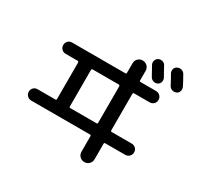

<svg xmlns="http://www.w3.org/2000/svg" viewBox="-183 -1054 1366 1326"><g transform="rotate(30 500.0 -390.5)"><path d="M726.6 -816.4Q742.2 -824.2 759.3 -819.3Q776.4 -814.5 784.2 -798.8Q819.3 -735.4 825.2 -724.6Q833 -710 828.1 -692.4Q823.2 -674.8 807.1 -668Q791 -661.1 774.4 -667Q757.8 -672.9 750 -688.5Q715.8 -750 710 -760.7Q702.1 -775.4 707 -792Q711.9 -808.6 726.6 -816.4ZM928.7 -813.5Q957 -763.7 969.7 -737.3Q977.5 -721.7 972.7 -704.1Q967.8 -686.5 951.7 -679.7Q935.5 -672.9 918.9 -678.2Q902.3 -683.6 893.6 -700.2Q880.9 -725.6 852.5 -775.4Q844.7 -790 849.1 -807.1Q853.5 -824.2 870.1 -831.1Q885.7 -838.9 902.8 -834Q919.9 -829.1 928.7 -813.5ZM362.3 -518.6V-227.5Q362.3 -219.7 371.1 -219.7H579.1Q587.9 -219.7 587.9 -227.5V-518.6Q587.9 -527.3 579.1 -528.3H371.1Q362.3 -527.3 362.3 -518.6ZM110.4 -129.9Q91.8 -129.9 78.6 -143.1Q65.4 -156.2 65.4 -175.3Q65.4 -194.3 78.1 -207Q90.8 -219.7 110.4 -219.7H251Q259.8 -219.7 259.8 -227.5V-518.6Q259.8 -527.3 251 -528.3H155.3Q136.7 -528.3 123.5 -541Q110.4 -553.7 110.4 -572.8Q110.4 -591.8 123 -605Q135.7 -618.2 155.3 -618.2H579.1Q587.9 -618.2 587.9 -626V-703.1Q587.9 -725.6 603 -740.2Q618.2 -754.9 640.1 -754.9Q662.1 -754.9 677.2 -739.7Q692.4 -724.6 692.4 -703.1V-626Q692.4 -618.2 701.2 -618.2H825.2Q843.8 -618.2 856.9 -605Q870.1 -591.8 870.1 -572.8Q870.1 -553.7 856.9 -541Q843.8 -528.3 825.2 -528.3H701.2Q692.4 -528.3 692.4 -518.6V-227.5Q692.4 -219.7 701.2 -219.7H860.4Q878.9 -219.7 892.1 -207Q905.3 -194.3 905.3 -175.3Q905.3 -156.2 892.1 -143.1Q878.9 -129.9 860.4 -129.9H701.2Q692.4 -129.9 692.4 -121.1V2Q692.4 24.4 677.2 39.6Q662.1 54.7 640.1 54.7Q618.2 54.7 603 39.6Q587.9 24.4 587.9 2V-121.1Q587.9 -129.9 579.1 -129.9Z"/></g></svg>

Font: Rounded Mgen+ 2m medium
Style: Regular
Weight: 500
Designer: [Source Han Sans]
Ryoko NISHIZUKA  (kana & ideographs); Paul D. Hunt (Latin, Greek & Cyrillic); Wenlong ZHANG  (bopomofo
Version: Version 1.059.20150602